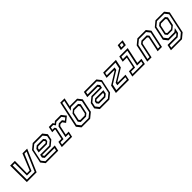

<svg xmlns="http://www.w3.org/2000/svg" viewBox="401 -2488 4425 4425"><g transform="rotate(-45 2614.0 -275.0)"><path d="M84 0 80 -540H234.5L229.5 -142H318L480.5 -540H635L403 0ZM125.5 -39H378.5L577.5 -502H508.5L340.5 -104.5H192L193 -502H123.5Z M1126 -540 1207 -437 1176.5 -294.5 1052 -191.5H780L775.5 -172L799.5 -141.5H1137L1107 0H700.5L619.5 -103L690.5 -437L815.5 -540ZM1052.5 -437.5 1093 -386.5 1082 -333.5 1029.5 -290H759.5L779 -384L844 -437.5ZM1097.5 -501.5H826.5L721.5 -415L659 -122.5L726 -38H1074.5L1088 -102H771L730 -153.5L746 -228.5H1042L1141 -309.5L1164 -417.5ZM1027 -398.5H854.5L817.5 -368L809 -328H1022L1047.5 -349L1051.5 -368Z M1224 0 1254 -141H1351L1404.5 -391.5L1398.5 -399H1310L1340 -540H1466.5L1492 -500L1539 -540H1733.5L1819.5 -430.5L1688 -324.5L1635 -398.5H1578L1541 -368L1492.5 -140.5H1589.5L1559.5 0ZM1269 -38.5H1531.5L1545 -102.5H1445.5L1507 -390L1563 -436.5H1665L1705.5 -379.5L1765 -428L1710 -500.5H1545.5L1483 -448.5L1447 -500.5H1367.5L1354 -436.5H1419L1445 -400L1381.5 -102.5H1282.5Z M1867 0 1785 -103 1922.5 -750H2064L2017.5 -530.5L2029.5 -540H2262.5L2344 -437L2273 -103L2148 0ZM1941 -101.5 1898.5 -155 1945 -372 2027 -439H2192.5L2231 -391L2180.5 -155L2115.5 -101.5ZM1965.5 -141.5H2109.5L2146.5 -172L2188 -368L2164 -399H2029.5L1981 -358.5L1941.5 -172ZM1896.5 -37.5H2133L2238.5 -124L2301.5 -422L2237 -503.5H2028.5L1961 -448L2017.5 -712.5H1953L1828 -124Z M2464 0 2383 -103 2413.5 -245.5 2538 -348.5H2810L2814.5 -368L2790.5 -398.5H2453L2483 -540H2889.5L2970.5 -437L2899.5 -103L2774.5 0ZM2537.5 -102.5 2497 -153.5 2508 -206.5 2560.5 -250H2830.5L2811 -156L2746 -102.5ZM2492.5 -38.5H2763.5L2868.5 -125L2931 -417.5L2864 -502H2515.5L2502 -438H2819L2860 -386.5L2844 -311.5H2548L2449 -230.5L2426 -122.5ZM2563 -141.5H2735.5L2772.5 -172L2781 -212H2568L2542.5 -191L2538.5 -172Z M3041.5 -39.5H3384.5L3398 -103.5H3136L3150 -170L3443 -350.5L3475.5 -502H3140.5L3127 -437.5H3382.5L3368.5 -369.5L3073 -186.5ZM2987.5 0 3030 -199.5 3326.5 -383.5 3330 -398.5H3082L3112 -540H3527.5L3484 -336.5L3192 -157.5L3188.5 -141.5H3442.5L3412.5 0Z M3768 -618.5 3795.5 -750H3956.5L3929 -618.5ZM3819 -654H3893L3906.5 -718.5H3832.5ZM3523 0 3553 -141.5H3686.5L3741 -398.5H3607.5L3637.5 -540H3912L3827.5 -141.5H3961L3931 0ZM3569 -38.5H3901L3914.5 -102.5H3778L3863 -502.5H3668L3654.5 -438H3785.5L3714 -102.5H3583Z M4008.5 0 4101.5 -437 4226.5 -540H4500.5L4581.5 -437L4488.5 0H4347.5L4426 -368L4402 -398.5H4265L4228 -368L4149.5 0ZM4056 -38.5H4120L4194 -386.5L4256.5 -437.5H4428L4468.5 -387L4394.5 -38.5H4458.5L4539 -418L4473 -502H4239L4136.5 -417.5Z M4581 200 4611 59H4892L4941 18.5L4947 -10L4935 0H4701.5L4620.5 -103L4691.5 -437L4816 -540H5097.5L5179 -437L5065 97L4940.5 200ZM4627.5 162.5H4924L5034 70L5137.5 -416.5L5069.5 -503H4828L4726 -419L4664 -126L4732 -39H4933L5006 -99L4977.5 34.5L4901.5 98H4641ZM4777.5 -103.5 4734.5 -157 4784 -388 4845.5 -439H5024.5L5067 -385.5L5023 -179.5L4930 -103.5ZM4800.5 -141.5H4925L4985.5 -191.5L5023 -368.5L4998.5 -399H4855L4818 -368.5L4776.5 -172Z"/></g></svg>

Font: Tourney
Style: Italic
Weight: 400
Italic angle: -12°
Version: Version 1.015